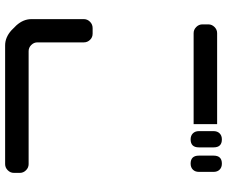

<svg xmlns="http://www.w3.org/2000/svg" viewBox="-90 -714 907 768"><g transform="rotate(90 364.0 -329.5)"><path d="M476 -650V-744H112Q98 -744 87.5 -733.5Q77 -723 77 -709V-685Q77 -671 87.5 -660.5Q98 -650 112 -650ZM101 79Q129 104 161 104H636Q650 104 660.5 93.5Q671 83 671 69V45Q671 31 660.5 20.5Q650 10 636 10H184Q170 10 159.5 -0.5Q149 -11 149 -25V-211Q149 -225 139 -235.5Q129 -246 114 -246H92Q77 -246 66.5 -235.5Q56 -225 56 -211V-1Q56 31 81 59ZM634 -638Q649 -638 658 -647Q667 -656 667 -671V-730Q667 -745 658 -754Q649 -763 634 -763Q602 -763 602 -730V-671Q602 -638 634 -638ZM537 -638Q569 -638 569 -671V-730Q569 -763 537 -763Q522 -763 513 -754Q504 -745 504 -730V-671Q504 -656 513 -647Q522 -638 537 -638Z"/></g></svg>

Font: WDXL Lubrifont JP N
Style: Regular
Weight: 400
Designer: [WDXL Lubrifont] Copyright 2020-2022 (c) NightFurySL2001, Skr-ZERO; [ZCOOL QingKe HuangYou] Copyright 2018-2022 (c) The 
Version: Version 2.001;hotconv 1.1.1;makeotfexe 2.6.0